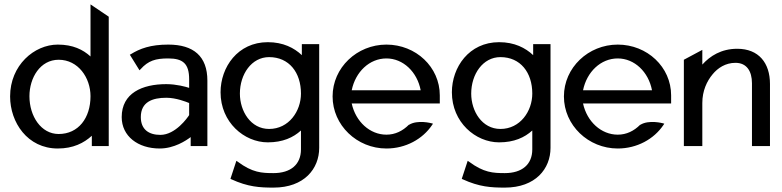

<svg xmlns="http://www.w3.org/2000/svg" viewBox="-20 -665 3559 874"><path d="M26 -226C26 -108 105 11 243 11C313 11 362 -14 398 -47V0H475V-589L392 -645V-408C358 -439 312 -462 243 -462C136 -462 26 -368 26 -226ZM114 -227C114 -311 163 -393 247 -393C336 -393 392 -311 392 -227C392 -128 337 -55 247 -55C167 -55 114 -136 114 -227Z M534 -132C534 -45 608 11 707 11C773 11 827 -25 848 -41V0H924V-298C924 -409 861 -462 746 -462C665 -462 617 -444 575 -418L571 -416L615 -345L620 -350C655 -389 688 -399 746 -399C813 -399 841 -375 841 -304V-265C826 -270 783 -282 737 -282C627 -282 534 -241 534 -132ZM621 -132C621 -201 674 -220 737 -220C782 -220 829 -201 841 -196V-141C834 -130 779 -51 710 -51C657 -51 621 -76 621 -132Z M984 -245C984 -108 1092 -17 1199 -17C1267 -17 1315 -39 1350 -71V15C1350 84 1303 123 1225 123C1172 123 1129 121 1062 71L1056 67L1029 149L1033 151C1109 186 1163 189 1225 189C1365 189 1433 103 1433 8V-464H1354V-414C1319 -447 1269 -473 1199 -473C1062 -473 984 -359 984 -245ZM1072 -239C1072 -327 1125 -405 1205 -405C1296 -405 1350 -335 1350 -239C1350 -159 1295 -78 1205 -78C1121 -78 1072 -159 1072 -239Z M1494 -226C1494 -95 1605 11 1739 11C1827 11 1904 -32 1947 -96L1951 -102L1944 -104C1944 -104 1881 -121 1842 -97H1841C1813 -69 1779 -52 1739 -52C1664 -52 1599 -111 1581 -194H1982V-231C1982 -360 1873 -462 1739 -462C1605 -462 1494 -357 1494 -226ZM1581 -254C1598 -338 1662 -399 1739 -399C1815 -399 1879 -338 1895 -254Z M2037 -245C2037 -108 2145 -17 2252 -17C2320 -17 2368 -39 2403 -71V15C2403 84 2356 123 2278 123C2225 123 2182 121 2115 71L2109 67L2082 149L2086 151C2162 186 2216 189 2278 189C2418 189 2486 103 2486 8V-464H2407V-414C2372 -447 2322 -473 2252 -473C2115 -473 2037 -359 2037 -245ZM2125 -239C2125 -327 2178 -405 2258 -405C2349 -405 2403 -335 2403 -239C2403 -159 2348 -78 2258 -78C2174 -78 2125 -159 2125 -239Z M2547 -226C2547 -95 2658 11 2792 11C2880 11 2957 -32 3000 -96L3004 -102L2997 -104C2997 -104 2934 -121 2895 -97H2894C2866 -69 2832 -52 2792 -52C2717 -52 2652 -111 2634 -194H3035V-231C3035 -360 2926 -462 2792 -462C2658 -462 2547 -357 2547 -226ZM2634 -254C2651 -338 2715 -399 2792 -399C2868 -399 2932 -338 2948 -254Z M3093 0H3177V-196C3177 -252 3198 -296 3224 -327C3247 -355 3282 -379 3328 -379C3379 -379 3403 -341 3403 -286V0H3485V-283C3485 -378 3434 -443 3336 -443C3263 -443 3212 -410 3177 -371V-438L3093 -393Z"/></svg>

Font: Charger Sport
Style: DfBd
Weight: 400
Designer: Jasper
Foundry: Cannot Into Space Fonts
Version: Version 1.1